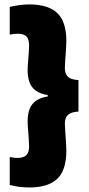

<svg xmlns="http://www.w3.org/2000/svg" viewBox="-20 -698 392 848"><path d="M23 -667.5Q42 -672 64.2 -675.2Q86.5 -678.5 109 -678.5Q192 -678.5 232.5 -640.8Q273 -603 273 -516.5Q273 -502.5 271.5 -479.2Q270 -456 268.2 -433.5Q266.5 -411 266.5 -398.5Q266.5 -381 272.5 -369.2Q278.5 -357.5 291.8 -351.5Q305 -345.5 326.5 -344.5V-205Q305 -204 291.8 -198Q278.5 -192 272.5 -180.5Q266.5 -169 266.5 -151.5Q266.5 -139.5 268.2 -116.8Q270 -94 271.5 -70.8Q273 -47.5 273 -33Q273 54.5 232.5 92.2Q192 130 109 130Q86.5 130 64.5 127Q42.5 124 23 119V-4.5Q30 -3 38.2 -1.8Q46.5 -0.5 56 -0.5Q84.5 -0.5 96.5 -12.8Q108.5 -25 108.5 -52.5Q108.5 -64 107 -84.8Q105.5 -105.5 103.8 -127Q102 -148.5 102 -161Q102 -192.5 110.5 -215.8Q119 -239 140 -253.8Q161 -268.5 198 -273L191 -269.5V-278Q157.5 -283.5 138 -297.8Q118.5 -312 110.2 -335Q102 -358 102 -388.5Q102 -401.5 103.8 -422.8Q105.5 -444 107 -465Q108.5 -486 108.5 -497Q108.5 -524.5 97 -536.8Q85.5 -549 58 -549Q48 -549 39 -547.8Q30 -546.5 23 -545Z"/></svg>

Font: Anek Gurmukhi Medium ExtraBold
Style: Regular
Weight: 800
Version: Version 1.003